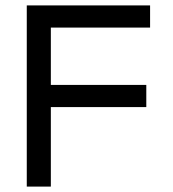

<svg xmlns="http://www.w3.org/2000/svg" viewBox="-20 -690 640 710"><path d="M79 0H168V-294H521V-376H168V-588H535V-670H79Z"/></svg>

Font: LT Wave Mono
Style: Regular
Weight: 400
Designer: Daniel Lyons
Version: Version 2.5 (Glyphs App)